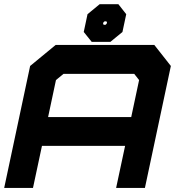

<svg xmlns="http://www.w3.org/2000/svg" viewBox="-30 -920 868 940"><path d="M-9.5 0 117.5 -597 242.5 -700H725.5L806.5 -597L679.5 0H538.5L582.5 -206H175.5L131.5 0ZM205.5 -347H612.5L651 -528L627 -558.5H281L244 -528ZM419 -715 380 -763.5 398.5 -850.5 458 -899.5H549.5L588 -850.5L569.5 -763.5L510.5 -715ZM478 -798.5H486.5L492 -803.5L494 -811L490.5 -815.5H482L476.5 -811L474.5 -803.5Z"/></svg>

Font: Tourney Expanded Black
Style: Italic
Weight: 900
Width: 7
Italic angle: -12°
Designer: Tyler Finck
Foundry: Etcetera Type Co
Version: Version 1.010; ttfautohint (v1.8.3)